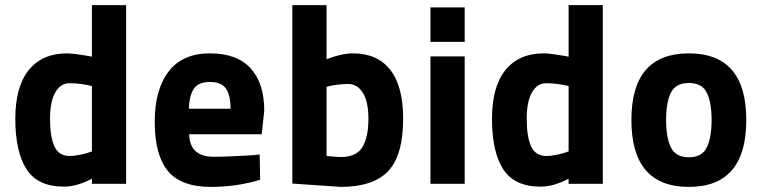

<svg xmlns="http://www.w3.org/2000/svg" viewBox="-20 -720 2983 752"><path d="M474 -700V0H340V-20Q281 11 230 11Q128 11 84 -57Q40 -125 40 -255Q40 -381 93 -446Q146 -511 242 -511Q258 -511 282.5 -507.5Q307 -504 324 -501L340 -498V-700ZM253 -109Q270 -109 291.5 -113.5Q313 -118 326 -122L340 -127V-383Q295 -394 252 -394Q217 -394 196.5 -358Q176 -322 176 -255Q176 -183 193.5 -146Q211 -109 253 -109Z M817 -106Q849 -106 894 -108Q939 -110 968 -112L997 -115L999 -16Q908 12 806 12Q689 12 637.5 -50.5Q586 -113 586 -243Q586 -369 640.5 -440Q695 -511 802 -511Q909 -511 962 -452Q1015 -393 1015 -287L1005 -194H721Q723 -106 817 -106ZM720 -294H883Q883 -347 865 -373Q847 -399 802 -399Q757 -399 739 -372Q721 -345 720 -294Z M1362 -511Q1458 -511 1508.5 -446.5Q1559 -382 1559 -255Q1559 -112 1500.5 -50Q1442 12 1315 12L1125 -1V-700H1259V-488Q1318 -511 1362 -511ZM1315 -105Q1376 -105 1399.5 -144Q1423 -183 1423 -255Q1423 -321 1401.5 -356Q1380 -391 1344 -391Q1325 -391 1303.5 -388.5Q1282 -386 1271 -383L1259 -380V-109Q1300 -105 1315 -105Z M1666 0V-499H1800V0ZM1666 -556V-691H1800V-556Z M2341 -700V0H2207V-20Q2148 11 2097 11Q1995 11 1951 -57Q1907 -125 1907 -255Q1907 -381 1960 -446Q2013 -511 2109 -511Q2125 -511 2149.5 -507.5Q2174 -504 2191 -501L2207 -498V-700ZM2120 -109Q2137 -109 2158.5 -113.5Q2180 -118 2193 -122L2207 -127V-383Q2162 -394 2119 -394Q2084 -394 2063.5 -358Q2043 -322 2043 -255Q2043 -183 2060.5 -146Q2078 -109 2120 -109Z M2903 -250Q2903 12 2678 12Q2453 12 2453 -250Q2453 -511 2678 -511Q2903 -511 2903 -250ZM2608 -142Q2627 -104 2678 -104Q2729 -104 2748 -142Q2767 -180 2767 -250Q2767 -320 2748 -357.5Q2729 -395 2678 -395Q2627 -395 2608 -357.5Q2589 -320 2589 -250Q2589 -180 2608 -142Z"/></svg>

Font: TypoPRO Titillium Maps
Style: 999 wt
Weight: 900
Designer: Campivisivi
Foundry: Accademia di Belle Arti di Urbino and students of MA course of Visual design
Version: Version 001.001